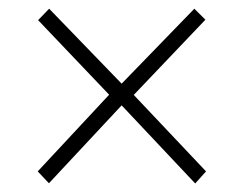

<svg xmlns="http://www.w3.org/2000/svg" viewBox="-20 -556 571 450"><path d="M68.4 -154.3 235.8 -334 69.3 -508.8 95.2 -535.6 265.1 -359.9 435.5 -535.6 461.4 -509.8 293.5 -333.5 462.9 -154.3 437.5 -126 265.1 -309.1 94.7 -126.5Z"/></svg>

Font: Ufes Sans Thin
Style: Regular
Weight: 100
Designer: Ricardo Esteves & Thais Bronze
Foundry: ProDesignUfes - Ricardo Esteves, Thais Bronze (This is a derivative work, based on Roboto family, by Christian Robertson
Version: Version 2.0